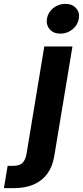

<svg xmlns="http://www.w3.org/2000/svg" viewBox="-130 -761 425 985"><path d="M97.2 -522.5H241.7L148.4 40Q139.6 93.3 113 129.9Q86.4 166.5 43.2 185.3Q0 204.1 -58.6 204.1H-109.9L-90.8 89.8H-61Q-30.8 89.8 -14.9 75Q1 60.1 6.3 26.9ZM179.7 -588.4Q145 -588.4 125.5 -610.4Q106 -632.3 110.8 -665Q116.2 -697.8 143.3 -719.5Q170.4 -741.2 205.1 -741.2Q240.2 -741.2 260 -719.5Q279.8 -697.8 274.4 -665Q269 -632.3 241.9 -610.4Q214.8 -588.4 179.7 -588.4Z"/></svg>

Font: Inter 28pt
Style: Bold Italic
Weight: 700
Italic angle: -9.3988°
Designer: Rasmus Andersson
Foundry: rsms
Version: Version 4.001;git-66647c0bb